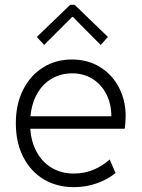

<svg xmlns="http://www.w3.org/2000/svg" viewBox="-20 -771 591 799"><path d="M45.9 -257.8Q45.9 -336.9 75.9 -397Q106 -457 158.9 -490.2Q211.9 -523.4 279.3 -523.4Q345.7 -523.4 396.7 -491.7Q447.8 -460 475.3 -406.2Q502.9 -352.5 502.9 -288.1Q502.9 -274.4 501.7 -259Q500.5 -243.7 499 -235.4H106Q109.9 -178.7 133.8 -136.5Q157.7 -94.2 197.3 -71.5Q236.8 -48.8 287.1 -48.8Q333.5 -48.8 372.1 -65.9Q410.6 -83 436.5 -107.4L460.9 -50.8Q428.2 -24.4 383.3 -8.3Q338.4 7.8 287.1 7.8Q216.3 7.8 161.6 -25.1Q106.9 -58.1 76.4 -118.4Q45.9 -178.7 45.9 -257.8ZM443.4 -287.1Q443.4 -337.4 423.1 -378.2Q402.8 -418.9 365.7 -442.4Q328.6 -465.8 280.3 -465.8Q234.4 -465.8 196.5 -444.3Q158.7 -422.9 135.3 -382.3Q111.8 -341.8 106.9 -287.1ZM133.3 -617.2 272 -751H290.5L429.2 -617.2L398.9 -584L283.7 -700.2H279.8L163.6 -584Z"/></svg>

Font: Reddit Sans Fudge Light
Style: Regular
Weight: 300
Designer: Stephen Hutchings
Foundry: Reddit
Version: Version 1.013